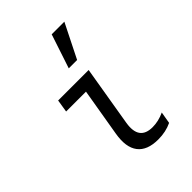

<svg xmlns="http://www.w3.org/2000/svg" viewBox="-236 -945 1073 1073"><g transform="rotate(-45 300.0 -408.5)"><path d="M374 -540 314 -181Q295 -61 401 -61Q448 -61 495 -83L483 -13Q435 10 375 10Q288 10 251 -38.5Q214 -87 230 -181L278 -465H121L133 -540ZM469 -827 368 -625H302L369 -827Z"/></g></svg>

Font: CommitMono
Style: Italic
Weight: 400
Monospace: yes
Designer: Eigil Nikolajsen
Foundry: Eigil Nikolajsen
Version: Version 1.143